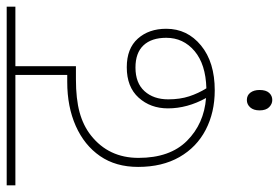

<svg xmlns="http://www.w3.org/2000/svg" viewBox="-150 -512 834 574"><g transform="rotate(-90 267.0 -225.0)"><path d="M284 0Q218 0 166 -27Q114 -54 84.5 -105.5Q55 -157 55 -229Q55 -296 87.5 -343Q120 -390 177.5 -415.5Q235 -441 309 -441H330V-596H0V-622H534V-596H356V-415H317Q258 -415 218 -404Q178 -393 149 -370Q82 -317 82 -228Q82 -134 133 -83Q184 -32 261 -26Q230 -82 230 -140Q230 -192 262 -227.5Q294 -263 353 -263Q409 -263 438.5 -230Q468 -197 468 -145Q468 -82 418 -41Q368 0 284 0ZM257 -139Q257 -104 266 -76.5Q275 -49 290 -25Q362 -27 401.5 -60.5Q441 -94 441 -145Q441 -189 418.5 -213Q396 -237 352 -237Q306 -237 281.5 -210Q257 -183 257 -139ZM224 134Q224 116 233 106Q242 96 255 96Q269 96 277 106.5Q285 117 285 134Q285 153 276.5 162.5Q268 172 255 172Q243 172 233.5 162.5Q224 153 224 134Z"/></g></svg>

Font: Noto Sans Devanagari Thin
Style: Regular
Weight: 100
Designer: Jelle Bosma - Monotype Design Team
Foundry: Monotype Imaging Inc.
Version: Version 2.004; ttfautohint (v1.8.4.7-5d5b)